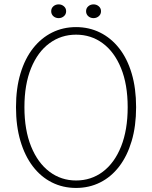

<svg xmlns="http://www.w3.org/2000/svg" viewBox="-20 -872 713 900"><path d="M336.5 9Q275 9 223.5 -16.8Q172 -42.5 134.2 -91.8Q96.5 -141 75.8 -211Q55 -281 55 -369.5Q55 -458 76 -527.8Q97 -597.5 135 -645.8Q173 -694 224.2 -719.5Q275.5 -745 336.5 -745Q397.5 -745 449 -719.5Q500.5 -694 538.5 -645.8Q576.5 -597.5 597.2 -527.8Q618 -458 618 -369.5Q618 -281 597.2 -211Q576.5 -141 538.8 -91.8Q501 -42.5 449.5 -16.8Q398 9 336.5 9ZM336.5 -26Q407.5 -26 462.2 -67.2Q517 -108.5 547.8 -185.8Q578.5 -263 578.5 -369.5Q578.5 -476.5 547.2 -552.8Q516 -629 461.5 -669.2Q407 -709.5 336.5 -709.5Q266.5 -709.5 211.8 -669.2Q157 -629 125.8 -552.8Q94.5 -476.5 94.5 -369.5Q94.5 -262.5 125.8 -185.5Q157 -108.5 211.8 -67.2Q266.5 -26 336.5 -26ZM255 -787Q240.5 -787 230.2 -796Q220 -805 220 -819.5Q220 -833.5 230.2 -842.5Q240.5 -851.5 255 -851.5Q269 -851.5 279.5 -842.5Q290 -833.5 290 -819.5Q290 -805 279.5 -796Q269 -787 255 -787ZM418.5 -787Q404 -787 393.8 -796Q383.5 -805 383.5 -819.5Q383.5 -833.5 393.8 -842.5Q404 -851.5 418.5 -851.5Q432.5 -851.5 443 -842.5Q453.5 -833.5 453.5 -819.5Q453.5 -805 443 -796Q432.5 -787 418.5 -787Z"/></svg>

Font: Epilogue ExtraLight
Style: Regular
Weight: 250
Designer: Tyler Finck
Foundry: Etcetera Type Co
Version: Version 2.112